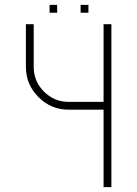

<svg xmlns="http://www.w3.org/2000/svg" viewBox="-20 -766 562 786"><path d="M436 0H404V-317H261Q189 -317 137.5 -368.5Q86 -420 86 -492V-667H118V-492Q118 -433 160 -391Q202 -349 261 -349H404V-667H436ZM214 -714H183V-746H214ZM342 -714H310V-746H342Z"/></svg>

Font: Zector
Style: Regular
Weight: 400
Designer: GGBot
Version: 0.72